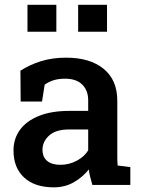

<svg xmlns="http://www.w3.org/2000/svg" viewBox="-20 -782 599 812"><path d="M207.5 10.3Q127 10.3 82 -31.2Q37.1 -72.8 37.1 -145.5Q37.1 -195.3 64.5 -232.9Q91.8 -270.5 144.5 -291.7Q197.3 -313 272.5 -313H353V-357.4Q353 -399.4 327.9 -424.3Q302.7 -449.2 254.9 -449.2Q227.5 -449.2 206.5 -442.6Q185.5 -436 168.9 -423.8L157.7 -352.5H67.4L66.4 -482.9Q105.5 -508.3 153.3 -523.2Q201.2 -538.1 259.8 -538.1Q360.4 -538.1 418.2 -491Q476.1 -443.8 476.1 -356V-123Q476.1 -112.3 476.3 -102.1Q476.6 -91.8 477.5 -82L531.2 -75.2V0H370.6Q365.7 -17.1 361.6 -33.2Q357.4 -49.3 355.5 -65.4Q329.1 -32.2 291.7 -11Q254.4 10.3 207.5 10.3ZM235.4 -85Q272.5 -85 304.7 -102.3Q336.9 -119.6 353 -146V-234.4H271Q215.8 -234.4 187.7 -208.7Q159.7 -183.1 159.7 -148.9Q159.7 -118.2 179.2 -101.6Q198.7 -85 235.4 -85ZM310.5 -647.9V-761.7H432.6V-647.9ZM96.2 -647.9V-761.7H218.3V-647.9Z"/></svg>

Font: Roboto Slab LO Medium
Style: Regular
Weight: 500
Designer: Google
Version: Version 2.000